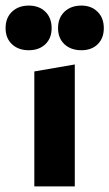

<svg xmlns="http://www.w3.org/2000/svg" viewBox="-54 -668 392 688"><path d="M69 -412 214 -437V0H69ZM-34 -567Q-34 -604 -11 -626Q12 -648 49 -648Q86 -648 108.5 -626Q131 -604 131 -567Q131 -531 108.5 -509.5Q86 -488 49 -488Q12 -488 -11 -509.5Q-34 -531 -34 -567ZM154 -567Q154 -604 177 -626Q200 -648 238 -648Q273 -648 295.5 -626Q318 -604 318 -567Q318 -531 296 -509.5Q274 -488 238 -488Q200 -488 177 -509.5Q154 -531 154 -567Z"/></svg>

Font: Ysabeau Ultrabold
Style: Regular
Weight: 800
Designer: Christian Thalmann (Catharsis Fonts)
Version: Version 0.003